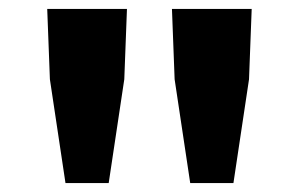

<svg xmlns="http://www.w3.org/2000/svg" viewBox="-20 -804 671 431"><path d="M127 -393 92 -626 86 -784H265L259 -626L224 -393ZM407 -393 372 -626 366 -784H545L539 -626L504 -393Z"/></svg>

Font: Source Han Sans SC Heavy
Style: Regular
Weight: 900
Designer: Ryoko NISHIZUKA Ë•øÂ°öÊ∂ºÂ≠ê (kana, bopomofo & ideographs); Paul D. Hunt (Latin, Greek & Cyrillic); Sandoll Communicatio
Foundry: Adobe
Version: Version 2.004;hotconv 1.0.118;makeotfexe 2.5.65603